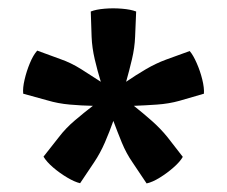

<svg xmlns="http://www.w3.org/2000/svg" viewBox="-20 -678 543 459"><path d="M171.5 -240Q158.5 -243 140.8 -253.5Q123 -264 107.2 -277.5Q91.5 -291 84 -303.5L121 -350.5Q137 -371.5 158.8 -390Q180.5 -408.5 202 -425Q175 -425.5 146.8 -428Q118.5 -430.5 93.5 -438L35.5 -454Q34 -467.5 38.8 -487.8Q43.5 -508 51.5 -527.2Q59.5 -546.5 69 -557L125 -536.5Q149.5 -528 173.8 -512.8Q198 -497.5 221 -482.5Q213 -508.5 206.5 -536.2Q200 -564 199 -590L197 -650.5Q209.5 -655.5 230 -657.2Q250.5 -659 271.5 -657.2Q292.5 -655.5 305.5 -650.5L303 -590Q302 -564 295.5 -536.5Q289 -509 281.5 -482.5Q304 -498 328.2 -512.2Q352.5 -526.5 377 -535.5L433.5 -556Q442 -546 450.2 -527.2Q458.5 -508.5 463.5 -488.2Q468.5 -468 467.5 -454L409 -437Q384 -430 355.5 -428Q327 -426 300 -425Q321.5 -408 342.8 -389.2Q364 -370.5 380.5 -350L417 -303Q410.5 -291.5 395.2 -278Q380 -264.5 362.2 -253.5Q344.5 -242.5 330.5 -239.5L297 -289.5Q282 -311 271.2 -337.2Q260.5 -363.5 251 -389Q242 -363.5 230.8 -337.5Q219.5 -311.5 205 -290Z"/></svg>

Font: Signika SC SemiBold
Style: Regular
Weight: 600
Designer: Anna Giedryś
Foundry: Anna Giedryś
Version: Version 2.000; ttfautohint (v1.8.3) -l 8 -r 50 -G 200 -x 9 -